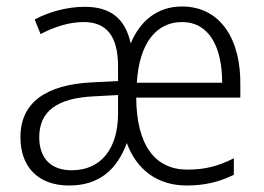

<svg xmlns="http://www.w3.org/2000/svg" viewBox="-20 -562 813 592"><path d="M541 -542C464 -542 411 -496 383 -428C366 -506 320 -541 241 -541C186 -541 130 -525 87 -502L105 -457C151 -481 196 -494 238 -494C306 -494 344 -454 344 -357V-312L263 -308C122 -301 43 -246 43 -139C43 -48 97 10 193 10C287 10 341 -40 371 -121C400 -42 462 10 556 10C611 10 656 -1 701 -23V-74C652 -49 610 -39 558 -39C458 -39 401 -114 400 -261H721V-301C723 -437 662 -542 541 -542ZM541 -494C625 -494 665 -417 665 -307H402C409 -430 463 -494 541 -494ZM271 -265 344 -269V-209C343 -104 292 -37 201 -37C137 -37 101 -74 101 -139C101 -219 156 -260 271 -265Z"/></svg>

Font: Noto Sans Khmer SemiCondensed Light
Style: Regular
Weight: 300
Width: 4
Designer: Danh Hong and the Monotype Design Team
Foundry: Monotype Imaging Inc.
Version: Version 2.004